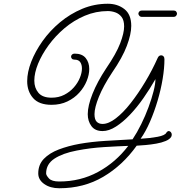

<svg xmlns="http://www.w3.org/2000/svg" viewBox="-20 -670 964 1024"><path d="M296 334Q248 334 216 311.5Q184 289 184 255Q184 208 214 177Q244 146 294 127Q344 108 405 97Q468 86 539.5 81.5Q611 77 687 73Q711 37 733 -7.5Q755 -52 772 -98Q789 -144 799 -183.5Q809 -223 809 -248Q780 -197 745.5 -147.5Q711 -98 673.5 -58.5Q636 -19 598.5 5Q561 29 527 29Q487 29 467.5 2.5Q448 -24 448 -61Q448 -106 473.5 -170Q499 -234 546 -305Q600 -384 621 -439Q642 -494 642 -529Q642 -562 628.5 -579.5Q615 -597 595 -604Q575 -611 555 -611Q491 -611 432 -586Q373 -561 324 -519.5Q275 -478 239 -428.5Q203 -379 183 -330Q163 -281 163 -240Q163 -201 185 -175Q207 -149 255 -149Q293 -149 323 -164.5Q353 -180 374 -204Q395 -228 406 -255Q417 -282 417 -305Q417 -325 408 -338.5Q399 -352 377 -352Q368 -352 363.5 -357Q359 -362 359 -368Q359 -374 364 -379Q369 -384 378 -384Q418 -384 437 -360.5Q456 -337 456 -302Q456 -272 442.5 -238.5Q429 -205 403 -176Q377 -147 339.5 -129Q302 -111 255 -111Q188 -111 156.5 -147Q125 -183 125 -237Q125 -285 146.5 -340.5Q168 -396 207 -451Q246 -506 300 -551Q354 -596 418.5 -623Q483 -650 555 -650Q607 -650 643.5 -621.5Q680 -593 680 -532Q680 -488 656.5 -425.5Q633 -363 578 -283Q531 -212 507.5 -154Q484 -96 484 -61Q484 -33 495.5 -21Q507 -9 527 -9Q559 -9 598 -39Q637 -69 677 -120Q717 -171 754.5 -233.5Q792 -296 821 -361Q827 -375 840 -375Q847 -375 852 -369.5Q857 -364 857 -354Q857 -307 847.5 -249.5Q838 -192 820.5 -133Q803 -74 780 -21Q757 32 730 70Q782 67 821 59.5Q860 52 867 38Q873 29 880 29Q886 29 891 34.5Q896 40 896 48Q896 54 893 60Q885 73 863.5 82Q842 91 813.5 96Q785 101 757 103.5Q729 106 709 107Q634 212 530.5 273Q427 334 296 334ZM296 298Q409 298 503 247Q597 196 664 108Q608 110 534.5 114.5Q461 119 389 133Q315 147 270.5 176Q226 205 226 255Q226 265 241 281.5Q256 298 296 298ZM737 -580Q728 -580 723 -586Q718 -592 718 -597Q718 -603 723 -608.5Q728 -614 737 -614H905Q915 -614 919.5 -608.5Q924 -603 924 -597Q924 -592 919.5 -586Q915 -580 905 -580Z"/></svg>

Font: Meow Script
Style: Regular
Weight: 400
Designer: Robert E. Leuschke
Foundry: Robert E. Leuschke
Version: Version 1.010; ttfautohint (v1.8.3)